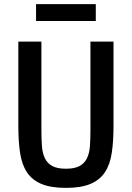

<svg xmlns="http://www.w3.org/2000/svg" viewBox="-20 -900 640 932"><path d="M181 -698V-269Q181 -226 183.5 -191Q186 -156 198 -131.5Q210 -107 234 -94Q258 -81 300 -81Q342 -81 366 -94Q390 -107 402 -131.5Q414 -156 416.5 -191Q419 -226 419 -269V-698H531V-289Q531 -214 522.5 -157.5Q514 -101 489 -63.5Q464 -26 418.5 -7Q373 12 300 12Q227 12 181.5 -7Q136 -26 111 -63.5Q86 -101 77.5 -157.5Q69 -214 69 -289V-698ZM155 -880H445V-798H155Z"/></svg>

Font: IBM Plex Mono Medium
Style: Regular
Weight: 500
Monospace: yes
Designer: Mike Abbink, Paul van der Laan, Pieter van Rosmalen
Foundry: Bold Monday
Version: Version 2.3